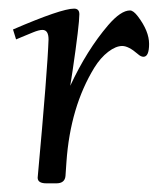

<svg xmlns="http://www.w3.org/2000/svg" viewBox="-20 -422 374 443"><path d="M86.9 1Q66.9 1 66.9 -12Q89.8 -262.9 92 -331.1Q92 -353 77.9 -353Q69.8 -353 55.4 -347Q41 -341.1 29.5 -336.3Q18.1 -331.5 17.1 -331.1L10 -354Q121.6 -402.1 150.9 -402.1Q163.1 -402.1 163.1 -389.2Q163.1 -365.2 147.5 -258.8L142.1 -224.1Q180.4 -306.4 229.5 -363.8Q258.8 -397.9 280 -397.9Q287.8 -397.9 298.3 -384Q324 -350.1 324 -320.6Q324 -291 311 -291Q304.9 -291 297.9 -297.4Q276.6 -315.9 262 -315.9Q247.3 -315.9 229.6 -302.4Q211.9 -288.8 197.8 -266.1Q142.1 -175.3 133.3 -48.1Q131.8 -24.9 131.1 -16.1Q129.6 1 110.1 1Z"/></svg>

Font: Linden Hill
Style: Italic
Weight: 400
Italic angle: -5.60001°
Version: Version 1.201